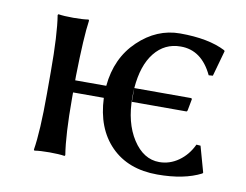

<svg xmlns="http://www.w3.org/2000/svg" viewBox="-57 -516 774 603"><g transform="rotate(10 330.0 -214.5)"><path d="M92.8 -250Q92.8 -369.1 83 -429.2L85 -432.1Q103 -429.2 133.1 -429.2Q163.1 -429.2 181.2 -432.1L183.1 -429.2Q175.3 -376 172.9 -250V-236.8H272Q280.3 -326.7 339.1 -382.8Q397.9 -439 472.2 -439Q563 -439 617.2 -411.1L619.1 -408.2L596.2 -326.2L583 -325.2Q547.9 -399.4 481 -398.9Q430.2 -398.9 397.9 -358.6Q365.7 -318.4 359.9 -245.1H540Q543.9 -245.1 543.9 -241.2L537.1 -205.1Q536.1 -201.2 533.2 -201.2H359.9V-244.1Q358.9 -231.4 358.9 -215.8Q358.9 -134.8 392.8 -82.3Q426.8 -29.8 477.1 -29.8Q510.3 -29.8 538.6 -49.8Q566.9 -69.8 583 -104L596.2 -103L619.1 -21L617.2 -18.1Q563 9.8 478 9.8Q384.8 9.8 329.8 -45.9Q274.9 -101.6 271 -198.2H172.9V-179.2Q172.9 -63 183.1 0L181.2 2.9Q163.1 0 133.1 0Q103 0 85 2.9L83 0Q92.8 -60.1 92.8 -179.2Z"/></g></svg>

Font: Biolilbert
Style: Regular
Weight: 400
Designer: Philipp H. Poll
Foundry: Philipp H. Poll
Version: Version 1.1.0